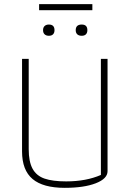

<svg xmlns="http://www.w3.org/2000/svg" viewBox="-20 -893 625 923"><path d="M168 -873H424V-844H168ZM187 -748Q187 -761 194.5 -768Q202 -775 215 -775Q242 -775 242 -748Q242 -735 235 -728Q228 -721 215 -721Q202 -721 194.5 -728Q187 -735 187 -748ZM344 -748Q344 -775 373 -775Q400 -775 400 -748Q400 -735 393 -728Q386 -721 373 -721Q359 -721 351.5 -728Q344 -735 344 -748ZM86 -165V-610H118V-176Q118 -116 136.5 -82Q155 -48 194 -34.5Q233 -21 298 -21Q394 -21 465 -52V-610H497V-70Q497 -34 440.5 -12Q384 10 291 10Q187 10 136.5 -32.5Q86 -75 86 -165Z"/></svg>

Font: Athiti ExtraLight
Style: Regular
Weight: 250
Version: Version 1.032